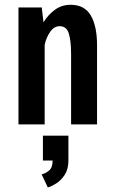

<svg xmlns="http://www.w3.org/2000/svg" viewBox="-20 -532 490 821"><path d="M59 0V-500H158.5L166 -436.5Q185 -468.5 214.5 -490Q244 -511.5 282 -511.5Q341.5 -511.5 368.2 -465.8Q395 -420 395 -338.5V0H284V-301Q284 -356 274.5 -388Q265 -420 235 -420Q211.5 -420 194.5 -395.8Q177.5 -371.5 171 -340V0ZM163.5 154.5V48H272.5V154.5Q272.5 191.5 256.8 215.5Q241 239.5 220.2 252.5Q199.5 265.5 184.5 269.5L158 213.5Q174 210 189.5 197.5Q205 185 205 154.5Z"/></svg>

Font: Trispace Condensed Medium
Style: Regular
Weight: 500
Width: 3
Designer: Tyler Finck
Foundry: Etcetera Type Company
Version: Version 1.210; ttfautohint (v1.8.3)